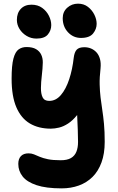

<svg xmlns="http://www.w3.org/2000/svg" viewBox="-20 -777 651 1058"><path d="M319.8 261Q234.2 261 181.5 243.4Q128.8 225.8 104.8 195.5Q80.8 165.2 80.8 126.2Q80.8 98.2 95.4 83.1Q110 68 137.2 68Q154 68 167.5 73.7Q181 79.4 198.9 87Q216.8 94.6 243.9 100.3Q271 106 314.6 106Q350 106 370.7 94.1Q391.4 82.2 400.7 59.6Q410 37 410 5Q410 -31.6 408.6 -61.4Q407.2 -91.2 406.1 -119.9Q405 -148.6 403.5 -180.6Q402 -212.6 401.8 -252.6L448.6 -218.2Q428.2 -171.8 404.3 -142.2Q380.4 -112.6 355.1 -96.2Q329.8 -79.8 305.5 -73.9Q281.2 -68 260 -68Q192.8 -68 144.5 -96.6Q96.2 -125.2 70.1 -185.9Q44 -246.6 44 -343Q44 -416.8 54 -454.2Q64 -491.6 82.5 -504.7Q101 -517.8 125.8 -517.8Q159 -517.8 178.7 -506.2Q198.4 -494.6 207.3 -475.3Q216.2 -456 215.8 -432.2Q215 -398.4 210.5 -361.5Q206 -324.6 205.6 -292.7Q205.2 -260.8 214.7 -240.9Q224.2 -221 251.2 -221Q288 -221 315.8 -253.6Q343.6 -286.2 361.4 -340.5Q379.2 -394.8 386.2 -458.4Q390 -489.6 402.7 -503.2Q415.4 -516.8 444.8 -516.8Q464.8 -516.8 482 -509.5Q499.2 -502.2 512 -488.1Q524.8 -474 530.9 -451.9Q537 -429.8 534 -400Q528.2 -349.8 529.2 -311.4Q530.2 -273 534.2 -239.5Q538.2 -206 543.6 -171.5Q549 -137 553 -94.6Q557 -52.2 557 5Q557 69.8 539.2 118.3Q521.4 166.8 489.6 198.2Q457.8 229.6 414.4 245.3Q371 261 319.8 261ZM426.2 -568Q384 -568 354.8 -599.1Q325.6 -630.2 325.6 -677Q325.6 -712 350.5 -734.4Q375.4 -756.8 410 -756.8Q441.8 -756.8 464.6 -739.2Q487.4 -721.6 500 -696.1Q512.6 -670.6 512.6 -645.6Q512.6 -616.8 492.9 -592.4Q473.2 -568 426.2 -568ZM180.8 -564.4Q151.2 -564.4 126.6 -579.2Q102 -594 87.5 -617.4Q73 -640.8 73 -667.2Q73 -705.4 94.8 -728.3Q116.6 -751.2 153.4 -751.2Q188.2 -751.2 212.4 -733.6Q236.6 -716 249.5 -690Q262.4 -664 262.4 -638.6Q262.4 -609.8 243.8 -587.1Q225.2 -564.4 180.8 -564.4Z"/></svg>

Font: Shantell Sans Light
Style: Regular
Weight: 300
Designer: Stephen Nixon, Anya Danilova, Shantell Martin
Foundry: Arrow Type
Version: Version 1.011;[c5ecc13dd]